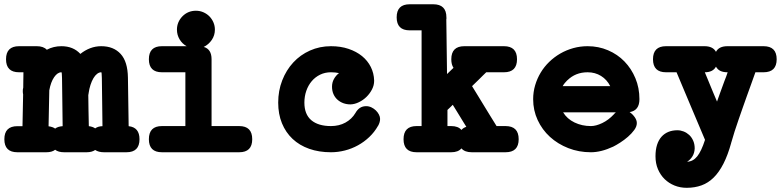

<svg xmlns="http://www.w3.org/2000/svg" viewBox="-36 -667 3668 899"><path d="M191.4 -75.7Q210.9 -73.2 222.2 -64.9Q234.9 -74.7 257.3 -76.2Q256.3 -132.3 255.9 -188.7Q255.4 -245.1 254.4 -301.3Q253.9 -315.9 253.4 -322.3Q252.9 -328.6 251.5 -328.6Q233.4 -328.6 217.5 -305.7Q201.7 -282.7 194.8 -244.1Q193.8 -203.1 193.1 -160.2Q192.4 -117.2 191.4 -75.7ZM379.9 -76.2Q397.9 -74.2 409.7 -65.9Q422.9 -75.7 443.8 -76.2Q442.9 -132.3 442.4 -188.7Q441.9 -245.1 440.9 -301.3Q440.4 -315.9 439.9 -322.3Q439.5 -328.6 438 -328.6Q428.2 -328.6 418.7 -321.3Q409.2 -314 401.4 -300.8Q393.6 -287.6 387.7 -269.5Q381.8 -251.5 378.9 -230.5Q378.4 -228 378.4 -226.1Q378.4 -224.1 377.4 -222.7Q377.9 -186 378.4 -149.4Q378.9 -112.8 379.9 -76.2ZM53.2 -328.6Q-7.8 -328.6 -7.8 -389.6Q-7.8 -450.7 53.2 -450.7H136.2Q167.5 -450.7 183.1 -434.1Q214.4 -450.7 251.5 -450.7Q307.1 -450.7 340.3 -414.6Q361.3 -431.6 386.2 -441.2Q411.1 -450.7 438 -450.7Q495.6 -450.7 528.8 -414.6Q562 -378.4 563 -303.2L566.4 -76.2Q617.2 -70.8 617.2 -15.1Q617.2 45.9 556.2 45.9H450.7Q425.8 45.9 409.7 35.2Q394.5 45.9 369.6 45.9H264.2Q237.3 45.9 222.2 34.2Q207.5 45.9 180.7 45.9H45.4Q-15.6 45.9 -15.6 -15.1Q-15.6 -76.2 45.4 -76.2H69.3Q70.3 -114.3 70.8 -150.1Q71.3 -186 72.3 -225.1Q70.8 -231 70.8 -238.8Q70.8 -243.7 71 -247.6Q71.3 -251.5 72.8 -256.8Q72.8 -268.6 73 -276.6Q73.2 -284.7 73.2 -292Q73.2 -299.3 73.5 -307.6Q73.7 -315.9 73.7 -328.6Z M1084 -76.7Q1145 -76.7 1145 -15.1Q1145 45.9 1084 45.9H722.2Q661.1 45.9 661.1 -15.1Q661.1 -76.7 722.2 -76.7H832V-328.6H722.2Q661.1 -328.6 661.1 -389.6Q661.1 -450.7 722.2 -450.7H837.9Q817.4 -461.9 804.9 -482.7Q792.5 -503.4 792.5 -528.3Q792.5 -564 818.4 -590.8Q844.2 -616.7 881.3 -616.7Q900.4 -616.7 916.7 -609.4Q933.1 -602.1 944.8 -590.1Q956.5 -578.1 963.4 -562Q970.2 -545.9 970.2 -528.3Q970.2 -501.5 955.6 -480Q940.9 -458.5 918 -447.3Q954.6 -437 954.6 -389.6V-76.7Z M1628.4 -138.2Q1646 -169.9 1678.2 -169.9Q1691.4 -169.9 1703.1 -164.3Q1714.8 -158.7 1723.9 -149.9Q1732.9 -141.1 1738.3 -130.6Q1743.7 -120.1 1743.7 -110.4Q1743.7 -94.2 1733.9 -77.1V-77.6Q1717.3 -48.3 1693.1 -25.4Q1668.9 -2.4 1640.1 13.4Q1611.3 29.3 1578.9 37.6Q1546.4 45.9 1513.7 45.9Q1457.5 45.9 1411.9 29.8Q1366.2 13.7 1334 -16.6Q1301.8 -46.9 1284.2 -89.8Q1266.6 -132.8 1266.6 -186.5Q1266.6 -242.2 1285.4 -290.5Q1304.2 -338.9 1337.2 -374.5Q1370.1 -410.2 1415.5 -430.4Q1460.9 -450.7 1513.7 -450.7Q1559.1 -450.7 1595.9 -438.2Q1632.8 -425.8 1659.2 -404.3Q1685.5 -382.8 1700.2 -353.5Q1714.8 -324.2 1715.8 -290.5V-288.1Q1715.8 -267.6 1705.8 -248.3Q1695.8 -229 1680.2 -213.6Q1664.6 -198.2 1644.5 -188.5Q1624.5 -178.7 1605 -178.2Q1587.4 -178.2 1571.8 -183.8Q1556.2 -189.5 1544.2 -200.2Q1532.2 -210.9 1525.4 -226.3Q1518.6 -241.7 1518.6 -261.2Q1518.6 -280.8 1527.6 -297.1Q1536.6 -313.5 1551.3 -324.7Q1534.2 -328.6 1513.7 -328.6Q1485.8 -328.6 1462.9 -317.4Q1439.9 -306.2 1423.6 -286.9Q1407.2 -267.6 1398.2 -241.7Q1389.2 -215.8 1389.2 -186.5Q1389.2 -131.8 1421.6 -104.2Q1454.1 -76.7 1513.7 -76.7Q1551.8 -76.7 1581.5 -93Q1611.3 -109.4 1628.4 -138.2Z M1882.3 -524.9Q1821.3 -524.9 1821.3 -585.9Q1821.3 -647 1882.3 -647H1992.7Q2054.2 -647 2054.2 -585.9Q2054.2 -582 2054.4 -580.1Q2054.7 -578.1 2053.7 -575.7Q2054.2 -536.6 2054.7 -507.1Q2055.2 -477.5 2055.4 -449.5Q2055.7 -421.4 2056.2 -390.9Q2056.6 -360.4 2057.1 -320.3Q2064 -326.7 2070.3 -333Q2076.7 -339.4 2087.4 -349.6Q2077.1 -364.3 2077.1 -389.6Q2077.1 -450.7 2138.2 -450.7H2323.7Q2384.8 -450.7 2384.8 -389.6Q2384.8 -328.6 2323.7 -328.6H2240.7Q2231 -319.3 2223.4 -311.8Q2215.8 -304.2 2208.5 -296.9Q2201.2 -289.6 2192.9 -281.7Q2184.6 -273.9 2174.3 -263.7Q2189.5 -239.3 2203.4 -216.3Q2217.3 -193.4 2231.2 -170.7Q2245.1 -147.9 2259.3 -124.8Q2273.4 -101.6 2289.1 -76.7H2331.1Q2392.6 -76.7 2392.6 -15.1Q2392.6 45.9 2331.1 45.9H2172.9Q2140.1 45.9 2124.5 27.8Q2109.4 45.9 2076.7 45.9H1914.6Q1853.5 45.9 1853.5 -15.1Q1853.5 -76.7 1914.6 -76.7H1938V-524.9ZM2076.7 -76.7Q2109.4 -76.7 2124.5 -58.6Q2133.3 -68.8 2147.5 -73.2Q2139.6 -85.9 2132.3 -97.7Q2125 -109.4 2117.7 -121.6Q2110.4 -133.8 2102.1 -147Q2093.8 -160.2 2084 -176.3Q2078.6 -170.9 2072.5 -165Q2066.4 -159.2 2059.1 -152.3V-76.7Z M2837.9 -131.3Q2842.3 -136.7 2847.7 -141.1H2600.6Q2619.1 -110.4 2654.1 -93.5Q2689 -76.7 2731 -76.7Q2754.4 -76.7 2783.9 -90.8Q2813.5 -105 2838.4 -131.8ZM2958 -202.6Q2958 -149.4 2912.1 -142.1Q2925.8 -132.8 2935.8 -118.7Q2945.8 -104.5 2945.8 -90.8Q2945.8 -74.7 2933.6 -58.1Q2921.4 -41.5 2904.3 -26.6Q2887.2 -11.7 2868.2 0.5Q2849.1 12.7 2835.4 19.5Q2778.8 45.9 2731 45.9Q2674.3 45.9 2625 26.6Q2575.7 7.3 2539.1 -26.1Q2502.4 -59.6 2481.4 -105Q2460.4 -150.4 2460.4 -202.6Q2460.4 -236.3 2469.7 -267.8Q2479 -299.3 2495.6 -326.9Q2512.2 -354.5 2535.6 -377.2Q2559.1 -399.9 2587.4 -416.3Q2615.7 -432.6 2648.2 -441.7Q2680.7 -450.7 2715.3 -450.7Q2766.6 -450.7 2811 -431.6Q2855.5 -412.6 2887.9 -379.2Q2920.4 -345.7 2939.2 -300.5Q2958 -255.4 2958 -202.6ZM2620.6 -291.5Q2613.8 -284.7 2608.4 -278.1Q2603 -271.5 2598.6 -263.7H2821.3Q2805.7 -294.4 2778.1 -311.5Q2750.5 -328.6 2715.3 -328.6Q2658.7 -328.6 2620.6 -291Z M3501 -328.6Q3491.2 -300.8 3480.5 -271.2Q3469.7 -241.7 3460 -214.4Q3451.7 -190.9 3441.9 -163.3Q3432.1 -135.7 3422.4 -107.4Q3412.6 -79.1 3403.6 -51.3Q3394.5 -23.4 3388.2 0Q3387.7 0 3387.7 0.5V2Q3372.1 58.6 3351.8 98.6Q3331.5 138.7 3305.9 164.1Q3280.3 189.5 3248.8 200.9Q3217.3 212.4 3179.2 212.4Q3148.9 212.4 3122.3 201.7Q3095.7 190.9 3075.9 171.6Q3056.2 152.3 3044.7 125.2Q3033.2 98.1 3033.2 64.9Q3033.2 34.2 3040.5 11.2Q3047.9 -11.7 3061.5 -26.9Q3075.2 -42 3094 -49.6Q3112.8 -57.1 3135.7 -57.1Q3150.4 -57.1 3164.8 -51.5Q3179.2 -45.9 3190.9 -35.2Q3202.6 -24.4 3209.7 -8.3Q3216.8 7.8 3216.8 28.3Q3215.8 49.3 3206.3 64.9Q3196.8 80.6 3181.2 90.3Q3209 89.4 3228.5 65.2Q3248 41 3265.1 -12.2Q3247.6 -53.7 3231.2 -92.5Q3214.8 -131.3 3198.5 -169.9Q3182.1 -208.5 3165.8 -247.6Q3149.4 -286.6 3131.8 -328.6H3082.5Q3021.5 -328.6 3021.5 -389.6Q3021.5 -450.7 3082.5 -450.7H3262.7Q3302.2 -450.7 3316.4 -424.3Q3330.1 -450.7 3370.1 -450.7H3539.1Q3600.6 -450.7 3600.6 -389.6Q3600.6 -328.6 3539.1 -328.6ZM3370.1 -328.6Q3330.1 -328.6 3316.4 -355Q3302.2 -328.6 3264.2 -328.6Q3272 -310.1 3277.8 -295.7Q3283.7 -281.2 3289.8 -266.6Q3295.9 -252 3303.2 -234.1Q3310.5 -216.3 3321.3 -191.4Q3328.1 -211.4 3335.2 -230.5Q3342.3 -249.5 3349.6 -270Q3354 -281.7 3356 -287.4Q3357.9 -293 3359.9 -297.6Q3361.8 -302.2 3364.3 -308.8Q3366.7 -315.4 3371.1 -328.6Z"/></svg>

Font: Erica Type
Style: Bold
Weight: 700
Designer: Peter Wiegel
Foundry: Peter Wiegel
Version: Version 1.000 2010 initial release